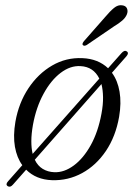

<svg xmlns="http://www.w3.org/2000/svg" viewBox="-20 -670 503 723"><path d="M9 31Q-0.5 24.5 10.5 12.5L64 -48Q43.5 -76 36.2 -117.2Q29 -158.5 38 -211.5Q50.5 -282.5 87 -337.5Q123.5 -392.5 176.2 -423.2Q229 -454 291 -451Q349.5 -448.5 387 -413L437.5 -470Q448.5 -482.5 457.5 -476.5Q466.5 -470 456 -458L401.5 -396Q423 -367 430.2 -324.8Q437.5 -282.5 428.5 -230Q415.5 -156 378.8 -101.5Q342 -47 289.2 -18.2Q236.5 10.5 176 8.5Q116 6.5 78.5 -31L28.5 25.5Q18.5 37 9 31ZM104 -199.5Q98 -165.5 98 -138.2Q98 -111 103 -90.5L354 -374Q332 -418.5 283.5 -421Q245 -423.5 208.2 -395.5Q171.5 -367.5 143.8 -316.5Q116 -265.5 104 -199.5ZM184.5 -21.5Q221.5 -20 257.8 -46.8Q294 -73.5 321.8 -123.5Q349.5 -173.5 362 -241.5Q368.5 -276 368 -304Q367.5 -332 362 -353.5L111 -68.5Q122 -45.5 141 -34Q160 -22.5 184.5 -21.5ZM376.5 -606.5Q394.5 -628 409.5 -640.2Q424.5 -652.5 440 -650Q453.5 -648.5 458 -638.5Q462.5 -628.5 458 -616.5Q453 -603.5 440.2 -592.5Q427.5 -581.5 409 -570.5L306.5 -500.5Q296.5 -495 292 -500.5Q289.5 -503.5 291.5 -507.8Q293.5 -512 297 -516Z"/></svg>

Font: Fraunces 72pt S050 Light
Style: Italic
Weight: 300
Italic angle: -16°
Version: Version 1.000; ttfautohint (v1.8.3)